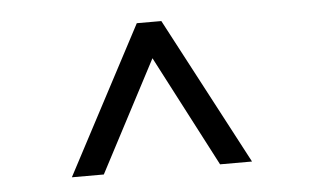

<svg xmlns="http://www.w3.org/2000/svg" viewBox="-34 -792 670 413"><g transform="rotate(-5 300.5 -586.0)"><path d="M175 -427 301 -667 426 -427H495L327 -745H274L106 -427Z"/></g></svg>

Font: Plus Jakarta Sans Light
Style: Regular
Weight: 300
Designer: Gumpita Rahayu
Foundry: Tokotype
Version: Version 2.071;gftools[0.9.30]